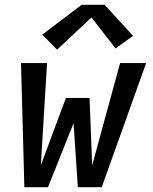

<svg xmlns="http://www.w3.org/2000/svg" viewBox="-20 -784 640 804"><path d="M82 0 68 -520H177L151 -92L256 -374H355L366 -92L483 -520H592L406 0H306L288 -268L181 0ZM219 -576 157 -639 322 -764H418L537 -634L464 -581L363 -711Z"/></svg>

Font: Iosevka SS04 SmBd Ex Obl
Style: Regular
Weight: 600
Width: 7
Italic angle: -9°
Monospace: yes
Designer: Belleve Invis
Foundry: Belleve Invis
Version: Version 19.0.0; ttfautohint (v1.8.4)